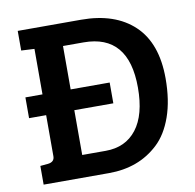

<svg xmlns="http://www.w3.org/2000/svg" viewBox="-76 -742 830 819"><g transform="rotate(-10 339.5 -332.5)"><path d="M48 0V-81L81 -84Q110 -87 110 -112V-290H36V-380H110V-577L53 -580V-665H327Q474 -665 556.5 -587Q639 -509 639 -356Q639 -261 614 -190.5Q589 -120 545.5 -79.5Q502 -39 448.5 -19.5Q395 0 332 0ZM232 -568V-380H401V-290H232V-96H334Q420 -96 468 -158Q516 -220 516 -338Q516 -568 321 -568Z"/></g></svg>

Font: Bree Serif
Style: Regular
Weight: 400
Designer: Veronika Burian, Jos Scaglione
Foundry: TypeTogether
Version: Version 1.001